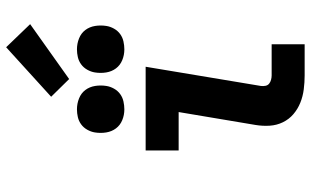

<svg xmlns="http://www.w3.org/2000/svg" viewBox="-218 -818 1035 640"><g transform="rotate(-90 300.0 -497.5)"><path d="M369 0Q346 0 322.5 -3Q299 -6 278 -14.5Q257 -23 240 -37.5Q223 -52 213 -72.5Q203 -93 201.5 -116.5Q200 -140 204 -164L247 -420H119V-530H398L334 -146Q333 -138 334.5 -130.5Q336 -123 341.5 -118.5Q347 -114 354.5 -112Q362 -110 369 -110H473V0ZM456 -601Q437 -601 420 -608Q403 -615 392.5 -629Q382 -643 379 -661.5Q376 -680 379 -699Q381 -712 388 -724.5Q395 -737 406 -745Q417 -753 430 -756Q443 -759 456 -759Q475 -759 492.5 -752Q510 -745 520.5 -731Q531 -717 534 -698.5Q537 -680 534 -661Q532 -648 525 -635.5Q518 -623 507 -615Q496 -607 482.5 -604Q469 -601 456 -601ZM256 -601Q237 -601 220 -608Q203 -615 192.5 -629Q182 -643 179 -661.5Q176 -680 179 -699Q181 -712 188 -724.5Q195 -737 206 -745Q217 -753 230 -756Q243 -759 256 -759Q275 -759 292.5 -752Q310 -745 320.5 -731Q331 -717 334 -698.5Q337 -680 334 -661Q332 -648 325 -635.5Q318 -623 307 -615Q296 -607 282.5 -604Q269 -601 256 -601ZM357 -785 298 -845 463 -995 540 -915Z"/></g></svg>

Font: Iosevka Curly XBdEx
Style: Italic
Weight: 800
Width: 7
Italic angle: -9°
Monospace: yes
Designer: Belleve Invis
Foundry: Belleve Invis
Version: Version 11.1.0; ttfautohint (v1.8.3)